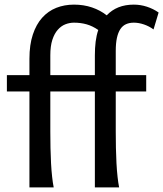

<svg xmlns="http://www.w3.org/2000/svg" viewBox="-20 -811 707 831"><path d="M390.6 -485.8V-571.3Q390.6 -603.5 394 -630.9Q397.5 -658.2 405.3 -681.2Q380.9 -698.2 355.2 -705.6Q329.6 -712.9 300.3 -712.9Q281.2 -712.9 262.9 -705.8Q244.6 -698.7 230 -682.1Q215.3 -665.5 206.5 -638.4Q197.8 -611.3 197.8 -571.3V-485.8ZM644.5 -683.6Q626 -697.3 603.3 -705.1Q580.6 -712.9 559.1 -712.9Q540 -712.9 525.4 -706.3Q510.7 -699.7 501 -685.1Q491.2 -670.4 486.1 -647.2Q481 -624 481 -590.8V-485.8H612.8V-415H481V-241.7Q481 -206.1 481.7 -171.1Q482.4 -136.2 484.1 -104.5Q485.8 -72.8 488.8 -45.9Q491.7 -19 495.6 0H390.6V-415H197.8V-241.7Q197.8 -206.1 198.5 -171.1Q199.2 -136.2 200.9 -104.5Q202.6 -72.8 205.6 -45.9Q208.5 -19 212.4 0H107.4V-415H9.8V-485.8H107.4V-556.6Q107.4 -617.2 122.1 -661.4Q136.7 -705.6 162.6 -734.4Q188.5 -763.2 223.6 -777.1Q258.8 -791 300.3 -791Q342.3 -791 378.2 -778.8Q414.1 -766.6 441.9 -744.6Q485.4 -791 559.1 -791Q587.9 -791 615.7 -782Q643.6 -772.9 666.5 -756.8Z"/></svg>

Font: Andika Afr
Style: Regular
Weight: 400
Designer: Victor Gaultney, Annie Olsen, Julie Remington, Don Collingsworth, Eric Hays, Becca Hirsbrunner
Foundry: SIL International
Version: Version 5.000